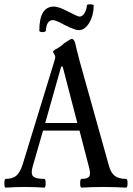

<svg xmlns="http://www.w3.org/2000/svg" viewBox="-22 -856 609 879"><path d="M338 -718Q321 -718 275 -741Q233 -764 221 -764Q191 -764 188 -716Q187 -709 172.5 -709Q158 -709 158 -716Q158 -826 225 -826Q247 -826 290 -803Q334 -780 342 -780Q356 -780 365.5 -797Q375 -814 376 -832Q376 -835 384 -836Q392 -837 399.5 -835.5Q407 -834 407 -831Q407 -787 387 -752.5Q367 -718 338 -718ZM4 3Q-2 3 -2 -17Q-2 -37 4 -37Q35 -37 52.5 -51.5Q70 -66 82 -104L228 -580Q231 -590 231 -597Q231 -600 226 -608Q221 -616 221 -619Q221 -624 234 -631Q253 -640 273 -659Q302 -678 306 -678Q318 -678 323 -655Q326 -640 343 -575L477 -96Q486 -64 504 -50.5Q522 -37 555 -37Q562 -37 562 -17Q562 3 555 3Q504 0 452 0Q400 0 351 3Q345 3 345 -17Q345 -37 351 -37Q381 -37 387.5 -50Q394 -63 384 -96L342 -258H175L128 -95Q118 -61 129.5 -49Q141 -37 181 -37Q187 -37 187 -17Q187 3 181 3Q138 0 93 0Q49 0 4 3ZM185 -293H332L265 -551H258Z"/></svg>

Font: Junicode Cond Medium
Style: Regular
Weight: 500
Width: 3
Designer: Peter S. Baker
Version: Version 2.201